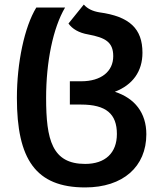

<svg xmlns="http://www.w3.org/2000/svg" viewBox="-20 -581 707 841"><path d="M353 240C519 240 621 149 621 7C621 -87 570 -151 483 -179C561 -209 604 -268 604 -350C604 -455 548 -509 415 -527C386 -532 364 -542 347 -561L280 -478C296 -455 325 -437 367 -430C441 -416 476 -397 476 -335C476 -268 423 -225 336 -225H286V-123H335C445 -123 492 -82 492 6C492 89 441 137 353 137C208 137 182 31 182 -152C182 -310 212 -458 265 -548H139C87 -463 54 -306 54 -152C54 116 136 240 353 240Z"/></svg>

Font: Noto Sans Georgian Semi
Style: Regular
Weight: 600
Designer: Monotype Design Team
Foundry: Monotype Imaging Inc.
Version: Version 1.901